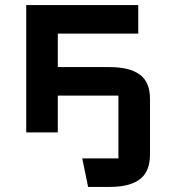

<svg xmlns="http://www.w3.org/2000/svg" viewBox="-20 -520 685 754"><path d="M83 0V-500H523V-388H207V-256.5H410Q488 -256.5 528.5 -227.5Q569 -198.5 569 -131.5V87Q569 154 529.2 184Q489.5 214 412 214H326L303 102H445Q445 102 445 102Q445 102 445 102V-144.5Q445 -144.5 445 -144.5Q445 -144.5 445 -144.5H207V0Z"/></svg>

Font: Science Gothic
Style: Regular
Weight: 400
Designer: Thomas Phinney, Vassil Kateliev, Brandon Buerkle
Foundry: Font Detective LLC
Version: Version 1.018